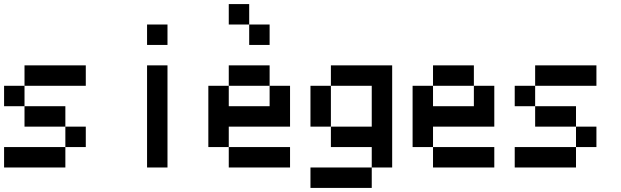

<svg xmlns="http://www.w3.org/2000/svg" viewBox="-20 -920 3040 940"><path d="M0 -100V-200H300V-100ZM0 -400V-500H100V-400ZM100 -500V-600H400V-500ZM100 -400H300V-300H100ZM300 -200V-300H400V-200Z M700 -100V-600H800V-100ZM700 -700V-800H800V-700Z M1000 -200V-500H1100V-400H1300V-500H1400V-300H1100V-200ZM1100 -200H1400V-100H1100ZM1100 -500V-600H1300V-500ZM1100 -800V-900H1200V-800ZM1200 -700V-800H1300V-700Z M1500 0V-100H1800V0ZM1500 -500H1600V-300H1500ZM1600 -200V-300H1800V-500H1600V-600H1900V-100H1800V-200Z M2000 -200V-500H2100V-400H2300V-500H2400V-300H2100V-200ZM2100 -200H2400V-100H2100ZM2100 -500V-600H2300V-500Z M2500 -100V-200H2800V-100ZM2500 -400V-500H2600V-400ZM2600 -500V-600H2900V-500ZM2600 -400H2800V-300H2600ZM2800 -200V-300H2900V-200Z"/></svg>

Font: GalmuriMono9 Regular
Style: Regular
Weight: 400
Designer: Lee Minseo (quiple)
Version: Version 2.399;hotconv 1.1.1;makeotfexe 2.6.0 DEVELOPMENT